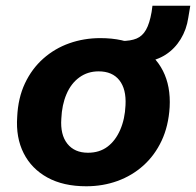

<svg xmlns="http://www.w3.org/2000/svg" viewBox="-20 -639 684 670"><path d="M281 11Q201 11 145.5 -19.5Q90 -50 62.5 -104.5Q35 -159 40 -231Q43 -297 67 -348Q91 -399 131 -434.5Q171 -470 222 -488Q273 -506 330 -506Q411 -506 466 -476Q521 -446 548.5 -392Q576 -338 572 -265Q568 -199 544 -148Q520 -97 480.5 -61.5Q441 -26 390 -7.5Q339 11 281 11ZM287 -106Q327 -106 355 -127Q383 -148 399.5 -186Q416 -224 418 -272Q421 -328 396.5 -359Q372 -390 324 -390Q286 -390 257 -369Q228 -348 212 -310.5Q196 -273 194 -225Q190 -169 215 -137.5Q240 -106 287 -106ZM485 -423 401 -479 404 -496Q436 -496 456.5 -504.5Q477 -513 489.5 -535Q502 -557 509 -597L512 -619H644L637 -577Q631 -536 610.5 -502.5Q590 -469 558.5 -448.5Q527 -428 485 -423Z"/></svg>

Font: Nunito Sans 10pt ExtraBold
Style: Italic
Weight: 800
Italic angle: -9°
Designer: Vernon Adams
Foundry: Vernon Adams
Version: Version 3.101;gftools[0.9.27]